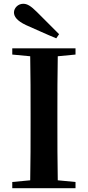

<svg xmlns="http://www.w3.org/2000/svg" viewBox="-20 -997 466 1017"><path d="M293 -816C253 -856 213 -896 176 -933C143 -966 124 -977 103 -977C75 -977 54 -954 54 -931C54 -910 69 -887 118 -864C171 -841 224 -816 278 -794ZM45 -708 140 -699C142 -597 142 -496 142 -394V-346C142 -243 142 -141 140 -42L45 -33V0H380V-33L286 -42C284 -143 284 -245 284 -347V-394C284 -497 284 -599 286 -699L380 -708V-741H45Z"/></svg>

Font: GenRyuMin2 TW B
Style: Regular
Weight: 700
Version: Version 2.100;PS 2.1;hotconv 16.6.51;makeotf.lib2.5.65220 DE